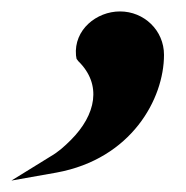

<svg xmlns="http://www.w3.org/2000/svg" viewBox="-64 -142 326 336"><path d="M-44 174 35 160C166 136 223 31 223 -46C223 -89 188 -122 146 -122C105 -122 65 -90 69 -45L70 -39L73 -35C115 6 104 59 60 103C49 114 38 124 24 132Z"/></svg>

Font: Charger Pro
Style: Blk
Weight: 900
Designer: Jasper
Foundry: Cannot Into Space Fonts
Version: Version 1.09